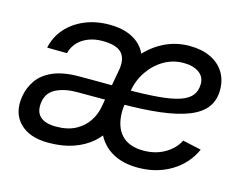

<svg xmlns="http://www.w3.org/2000/svg" viewBox="-82 -684 1064 827"><g transform="rotate(15 450.0 -271.0)"><path d="M188.5 7.8Q103.5 7.8 60.1 -37.1Q16.6 -82 29.3 -157.2Q36.1 -196.8 59.1 -229.7Q82 -262.7 127.4 -282.7Q172.9 -302.7 246.1 -302.7Q272.5 -302.7 296.1 -302.7Q319.8 -302.7 347.4 -302.5Q375 -302.2 412.6 -302.2L406.7 -234.9Q368.7 -234.9 328.1 -234.9Q287.6 -234.9 251.5 -234.9Q197.8 -234.9 159.9 -216.1Q122.1 -197.3 115.2 -155.3Q108.4 -111.8 130.9 -89.8Q153.3 -67.9 203.1 -67.9Q254.4 -67.9 289.6 -86.7Q324.7 -105.5 344.7 -135.5Q364.7 -165.5 370.6 -198.2L402.3 -371.1Q412.1 -424.3 388.4 -450.2Q364.7 -476.1 302.2 -476.1Q267.6 -476.1 239.5 -465.1Q211.4 -454.1 192.9 -434.1Q174.3 -414.1 167 -385.7L78.6 -386.7Q88.9 -436 121.3 -473.1Q153.8 -510.3 203.1 -531Q252.4 -551.8 312.5 -551.8Q374 -551.8 415.5 -530Q457 -508.3 475.6 -469.2Q494.1 -430.2 485.4 -378.4L443.4 -123.5L435.1 -123Q415.5 -85 381.8 -55.4Q348.1 -25.9 300 -9Q252 7.8 188.5 7.8ZM589.4 11.7Q522.9 11.7 476.6 -13.9Q430.2 -39.6 406 -89.1Q381.8 -138.7 381.8 -208.5Q381.8 -281.2 403.8 -343.8Q425.8 -406.2 465.1 -453.1Q504.4 -500 556.9 -526.4Q609.4 -552.7 670.4 -552.7Q723.6 -552.7 762.9 -534.4Q802.2 -516.1 823.7 -482.4Q845.2 -448.7 845.2 -402.8Q845.2 -357.4 821.5 -325.4Q797.9 -293.5 748 -273.4Q698.2 -253.4 621.1 -244.1Q543.9 -234.9 437 -234.9L447.8 -300.8Q537.1 -300.8 597.2 -306.2Q657.2 -311.5 692.4 -323.7Q727.5 -335.9 742.9 -356.4Q758.3 -377 758.3 -407.2Q758.3 -439 732.4 -457Q706.5 -475.1 664.1 -475.1Q617.2 -475.1 577.1 -451.9Q537.1 -428.7 509.8 -388.9Q482.4 -349.1 474.1 -299.3Q469.2 -270.5 466.6 -252.9Q463.9 -235.4 462.6 -224.4Q461.4 -213.4 461.4 -204.6Q461.4 -137.2 494.9 -101.3Q528.3 -65.4 592.8 -65.4Q646.5 -65.4 687.5 -89.1Q728.5 -112.8 748.5 -151.4L831.1 -133.3Q800.8 -65.4 736.3 -26.9Q671.9 11.7 589.4 11.7Z"/></g></svg>

Font: Inter 17pt
Style: Italic
Weight: 400
Italic angle: -9.3988°
Version: Version 4.001;git-66647c0bb